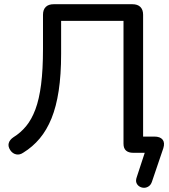

<svg xmlns="http://www.w3.org/2000/svg" viewBox="-20 -725 803 911"><path d="M701 137Q696 152 685.5 159Q675 166 663.5 166Q652 166 642 160Q632 154 627.5 143Q623 132 629 115L672 -16L682 0H612Q590 0 578 -10.5Q566 -21 566 -43V-626H270V-469Q270 -370 258.5 -294.5Q247 -219 224.5 -163.5Q202 -108 168.5 -68Q135 -28 91 -1Q74 11 57 7.5Q40 4 29 -12Q17 -30 21.5 -46Q26 -62 44 -74Q78 -95 104 -126.5Q130 -158 148 -206Q166 -254 175 -324.5Q184 -395 184 -493V-655Q184 -679 197 -692Q210 -705 235 -705H608Q633 -705 646 -692Q659 -679 659 -655V-52L634 -77H712Q740 -77 751.5 -62.5Q763 -48 755 -22Z"/></svg>

Font: Nunito Medium
Style: Regular
Weight: 500
Designer: Vernon Adams
Foundry: Vernon Adams
Version: Version 3.601